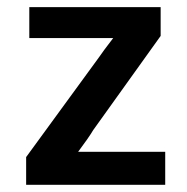

<svg xmlns="http://www.w3.org/2000/svg" viewBox="-20 -514 521 534"><path d="M52.7 -77.1 255.9 -355.5Q265.6 -370.1 294.9 -408.2H61.5V-494.1H426.8V-414.1L239.3 -152.3Q226.6 -130.9 197.3 -91.8H439.5V0H52.7Z"/></svg>

Font: Puritan
Style: Bold
Weight: 700
Version: 2.1